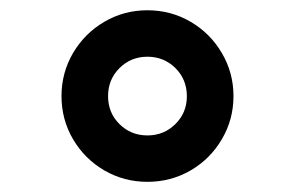

<svg xmlns="http://www.w3.org/2000/svg" viewBox="-20 -777 575 374"><path d="M99.8 -589.8Q99.8 -635.2 122.2 -673.6Q144.8 -712 183.1 -734.5Q221.5 -757 267.2 -757Q313 -757 351.4 -734.5Q389.8 -712 412.2 -673.6Q434.8 -635.2 434.8 -589.8Q434.8 -544.2 412.2 -505.9Q389.8 -467.5 351.4 -445.1Q313 -422.8 267.2 -422.8Q221.5 -422.8 183.1 -445.1Q144.8 -467.5 122.2 -505.9Q99.8 -544.2 99.8 -589.8ZM344 -589.5Q344 -622.2 321.7 -644.4Q299.3 -666.5 267.2 -666.5Q235 -666.5 212.8 -644.4Q190.5 -622.2 190.5 -589.8Q190.5 -557.2 212.8 -535.2Q235 -513.2 267.2 -513.2Q299.3 -513.2 321.7 -535.4Q344 -557.5 344 -589.5Z"/></svg>

Font: Trafiko Sans Variable
Style: Regular
Weight: 400
Designer: Gumpita Rahayu / Trafiko
Foundry: Tokotype / Trafiko
Version: Version 0.001;FEAKit 1.0